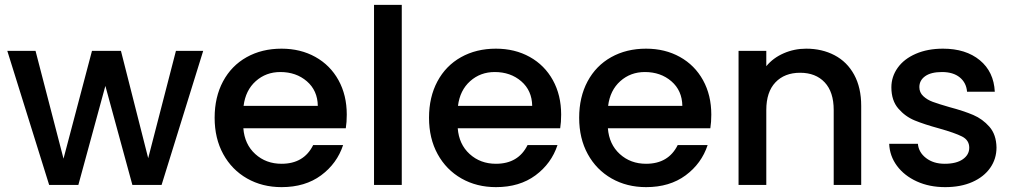

<svg xmlns="http://www.w3.org/2000/svg" viewBox="-20 -760 4163 789"><path d="M815 -551 644 0H524L413 -407L302 0H182L10 -551H126L241 -108L358 -551H477L589 -110L703 -551Z M1405 -289Q1405 -258 1401 -233H980Q985 -167 1029 -127Q1073 -87 1137 -87Q1229 -87 1267 -164H1390Q1365 -88 1299.5 -39.5Q1234 9 1137 9Q1058 9 995.5 -26.5Q933 -62 897.5 -126.5Q862 -191 862 -276Q862 -361 896.5 -425.5Q931 -490 993.5 -525Q1056 -560 1137 -560Q1215 -560 1276 -526Q1337 -492 1371 -430.5Q1405 -369 1405 -289ZM1286 -325Q1285 -388 1241 -426Q1197 -464 1132 -464Q1073 -464 1031 -426.5Q989 -389 981 -325Z M1631 -740V0H1517V-740Z M2286 -289Q2286 -258 2282 -233H1861Q1866 -167 1910 -127Q1954 -87 2018 -87Q2110 -87 2148 -164H2271Q2246 -88 2180.5 -39.5Q2115 9 2018 9Q1939 9 1876.5 -26.5Q1814 -62 1778.5 -126.5Q1743 -191 1743 -276Q1743 -361 1777.5 -425.5Q1812 -490 1874.5 -525Q1937 -560 2018 -560Q2096 -560 2157 -526Q2218 -492 2252 -430.5Q2286 -369 2286 -289ZM2167 -325Q2166 -388 2122 -426Q2078 -464 2013 -464Q1954 -464 1912 -426.5Q1870 -389 1862 -325Z M2903 -289Q2903 -258 2899 -233H2478Q2483 -167 2527 -127Q2571 -87 2635 -87Q2727 -87 2765 -164H2888Q2863 -88 2797.5 -39.5Q2732 9 2635 9Q2556 9 2493.5 -26.5Q2431 -62 2395.5 -126.5Q2360 -191 2360 -276Q2360 -361 2394.5 -425.5Q2429 -490 2491.5 -525Q2554 -560 2635 -560Q2713 -560 2774 -526Q2835 -492 2869 -430.5Q2903 -369 2903 -289ZM2784 -325Q2783 -388 2739 -426Q2695 -464 2630 -464Q2571 -464 2529 -426.5Q2487 -389 2479 -325Z M3293 -560Q3358 -560 3409.5 -533Q3461 -506 3490 -453Q3519 -400 3519 -325V0H3406V-308Q3406 -382 3369 -421.5Q3332 -461 3268 -461Q3204 -461 3166.5 -421.5Q3129 -382 3129 -308V0H3015V-551H3129V-488Q3157 -522 3200.5 -541Q3244 -560 3293 -560Z M3864 9Q3799 9 3747.5 -14.5Q3696 -38 3666 -78.5Q3636 -119 3634 -169H3752Q3755 -134 3785.5 -110.5Q3816 -87 3862 -87Q3910 -87 3936.5 -105.5Q3963 -124 3963 -153Q3963 -184 3933.5 -199Q3904 -214 3840 -232Q3778 -249 3739 -265Q3700 -281 3671.5 -314Q3643 -347 3643 -401Q3643 -445 3669 -481.5Q3695 -518 3743.5 -539Q3792 -560 3855 -560Q3949 -560 4006.5 -512.5Q4064 -465 4068 -383H3954Q3951 -420 3924 -442Q3897 -464 3851 -464Q3806 -464 3782 -447Q3758 -430 3758 -402Q3758 -380 3774 -365Q3790 -350 3813 -341.5Q3836 -333 3881 -320Q3941 -304 3979.5 -287.5Q4018 -271 4046 -239Q4074 -207 4075 -154Q4075 -107 4049 -70Q4023 -33 3975.5 -12Q3928 9 3864 9Z"/></svg>

Font: Fz Poppins Med
Style: Regular
Weight: 500
Designer: Ninad Kale (Devanagari), Jonny Pinhorn (Latin)
Foundry: Indian Type Foundry
Version: Vit hóa bi Vntype.Com & FontZin.Com